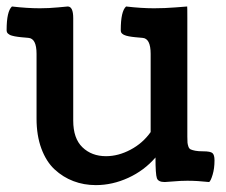

<svg xmlns="http://www.w3.org/2000/svg" viewBox="-21 -546 683 580"><path d="M544.9 -491.2V-133.3Q544.9 -120.6 545.4 -115.2Q545.9 -109.9 548.1 -103.3Q550.3 -96.7 555.4 -94.5Q560.5 -92.3 569.3 -90.6Q578.1 -88.9 592.8 -88.9Q614.7 -88.9 620.8 -83.5Q627 -78.1 627 -61.5Q627 -37.1 621.3 -18.3Q615.7 0.5 610.8 3.9Q575.2 0 544.9 0Q524.9 0 503.2 2Q481.4 3.9 476.6 3.9Q457 3.9 452.9 -7.8Q448.7 -19.5 448.7 -70.3Q414.6 -30.8 366.5 -8.8Q318.4 13.2 268.6 13.2Q232.4 13.2 200.9 1.2Q169.4 -10.7 144 -34.2Q118.7 -57.6 104 -97.2Q89.4 -136.7 89.4 -187.5V-383.3Q89.4 -429.7 64.9 -431.6Q61 -432.1 54 -432.6Q46.9 -433.1 42.7 -433.6Q38.6 -434.1 32.7 -434.8Q26.9 -435.5 23.4 -436.3Q20 -437 15.4 -438.2Q10.7 -439.5 8.3 -440.9Q5.9 -442.4 3.4 -444.3Q1 -446.3 0 -449Q-1 -451.7 -1 -455.1Q-1 -511.7 15.1 -526.4Q61 -521 99.6 -521Q126.5 -521 154.5 -523.7Q182.6 -526.4 183.6 -526.4Q200.2 -526.4 200.2 -491.2V-181.6Q200.2 -127.9 228 -101.1Q255.9 -74.2 299.3 -74.2Q336.4 -74.2 373.3 -93.8Q410.2 -113.3 434.1 -147V-383.3Q434.1 -429.7 409.7 -431.6Q405.8 -432.1 398.7 -432.6Q391.6 -433.1 387.5 -433.6Q383.3 -434.1 377.4 -434.8Q371.6 -435.5 368.2 -436.3Q364.7 -437 360.1 -438.2Q355.5 -439.5 353 -440.9Q350.6 -442.4 348.1 -444.3Q345.7 -446.3 344.7 -449Q343.8 -451.7 343.8 -455.1Q343.8 -512.2 359.9 -526.4Q405.8 -521 444.3 -521Q476.6 -521 510 -523.7Q543.5 -526.4 544.4 -526.4Q544.9 -526.4 544.9 -491.2Z"/></svg>

Font: Coustard
Style: Regular
Weight: 400
Foundry: vernon adams
Version: Version 1.001